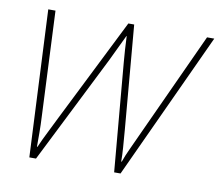

<svg xmlns="http://www.w3.org/2000/svg" viewBox="-64 -604 782 680"><g transform="rotate(10 327.0 -264.0)"><path d="M82 0 57 -528H83L100 -156Q102 -118 102 -92Q102 -66 102 -42H104Q111 -58 117.5 -72Q124 -86 134 -105.5Q144 -125 159 -156L345 -528H366L398 -156Q401 -118 403 -92Q405 -66 405 -42H407Q415 -65 426.5 -89.5Q438 -114 457 -156L628 -528H654L410 0H387L353 -389Q351 -414 349.5 -435Q348 -456 347 -483H346Q333 -456 322.5 -434Q312 -412 301 -389L106 0Z"/></g></svg>

Font: Noto Sans Disp Thin
Style: Italic
Weight: 100
Italic angle: -12°
Designer: Monotype Design Team
Foundry: Monotype Imaging Inc.
Version: Version 2.000;GOOG;noto-source:20170915:90ef993387c0